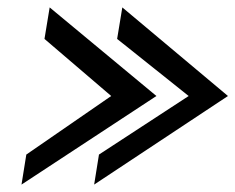

<svg xmlns="http://www.w3.org/2000/svg" viewBox="-20 -541 635 518"><path d="M38 -43 402 -282 114 -521 100 -436 280 -282 51 -124ZM234 -43 595 -282 310 -521 296 -436 489 -282 247 -124Z"/></svg>

Font: Charger Sport
Style: DfBdExtObl
Weight: 400
Designer: Jasper
Foundry: Cannot Into Space Fonts
Version: Version 1.1